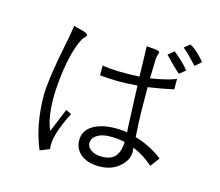

<svg xmlns="http://www.w3.org/2000/svg" viewBox="-109 -944 1217 1063"><g transform="rotate(15 500.0 -412.0)"><path d="M679.7 -726.6 625 -731.4 629.9 -558.6Q566.4 -554.7 505.9 -556.6Q448.2 -558.6 417 -565.4V-508.8Q466.8 -503.9 521.5 -502.9Q575.2 -502.9 631.8 -507.8L641.6 -264.6L643.6 -242.2Q626 -246.1 610.4 -247.1Q593.8 -248 579.1 -248Q494.1 -248 444.3 -215.8Q398.4 -184.6 398.4 -133.8Q398.4 -83 436.5 -51.8Q475.6 -20.5 541 -20.5Q616.2 -20.5 662.1 -64.5Q702.1 -101.6 701.2 -147.5L699.2 -169.9Q730.5 -157.2 761.7 -137.7Q788.1 -120.1 815.4 -96.7L854.5 -149.4Q819.3 -176.8 778.3 -197.3Q738.3 -217.8 696.3 -229.5Q691.4 -293 689.5 -372.1Q688.5 -440.4 688.5 -513.7Q724.6 -519.5 760.7 -525.4Q798.8 -532.2 834 -540V-599.6Q804.7 -587.9 765.6 -579.1Q729.5 -570.3 688.5 -564.5L691.4 -671.9Q691.4 -681.6 693.4 -690.4Q694.3 -696.3 697.3 -704.1Q702.1 -714.8 699.2 -718.8Q696.3 -723.6 679.7 -726.6ZM559.6 -196.3Q582 -196.3 603.5 -194.3Q624 -192.4 644.5 -187.5Q641.6 -125 613.3 -98.6Q588.9 -76.2 541 -76.2Q500 -76.2 476.6 -95.7Q455.1 -112.3 457 -136.7Q459 -161.1 484.4 -177.7Q512.7 -196.3 559.6 -196.3ZM265.6 -720.7 208 -736.3Q206.1 -720.7 200.2 -687.5Q197.3 -667 186.5 -616.2Q168 -522.5 160.2 -471.7Q146.5 -384.8 144.5 -323.2Q144.5 -236.3 161.1 -150.4Q176.8 -77.1 201.2 -20.5L255.9 -43Q248 -82 266.6 -139.6Q281.2 -188.5 317.4 -259.8L286.1 -275.4L230.5 -140.6Q208 -186.5 202.1 -263.7Q196.3 -332 205.1 -416Q211.9 -494.1 228.5 -563.5Q245.1 -631.8 264.6 -668Q267.6 -674.8 272.5 -680.7Q275.4 -684.6 281.2 -690.4Q292 -701.2 290 -706.1Q288.1 -712.9 265.6 -720.7ZM855.5 -802.7 824.2 -777.3Q837.9 -766.6 861.3 -744.1Q874 -730.5 900.4 -703.1L909.2 -694.3L943.4 -725.6Q925.8 -748 900.4 -771.5Q871.1 -797.9 855.5 -802.7ZM781.2 -744.1 748 -715.8 765.6 -698.2Q787.1 -675.8 798.8 -664.1Q820.3 -643.6 835.9 -629.9L871.1 -658.2Q850.6 -682.6 825.2 -707Q804.7 -726.6 781.2 -744.1Z"/></g></svg>

Font: Dotum
Style: Regular
Weight: 400
Version: Version 2.21